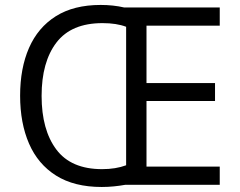

<svg xmlns="http://www.w3.org/2000/svg" viewBox="-20 -744 965 773"><path d="M385.3 -724.1Q436 -724.1 480 -713.9H864.7V-640.6H569.8V-409.7H845.7V-337.4H569.8V-73.2H864.7V0H484.4Q462.9 3.9 439 6.3Q415 8.8 389.6 8.8Q278.8 8.8 205.8 -37.1Q132.8 -83 96.9 -165.8Q61 -248.5 61 -358.9Q61 -469.2 96.9 -551.3Q132.8 -633.3 204.8 -678.7Q276.9 -724.1 385.3 -724.1ZM392.6 -650.9Q267.1 -650.9 207.3 -572.8Q147.5 -494.6 147.5 -357.9Q147.5 -221.2 206.8 -142.1Q266.1 -63 391.1 -63Q445.8 -63 487.8 -78.6V-636.2Q449.2 -650.9 392.6 -650.9Z"/></svg>

Font: Open Sans
Style: Regular
Weight: 400
Designer: Monotype Design Team
Foundry: Monotype Imaging Inc.
Version: Version 3.000; ttfautohint (v1.8.4)